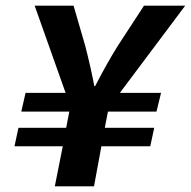

<svg xmlns="http://www.w3.org/2000/svg" viewBox="-20 -656 672 676"><path d="M173 0 201 -141H31L45 -206H213L224 -263H55L70 -329H211L102 -636H239L280 -495Q301 -413 312 -353H315Q358 -436 395 -495L487 -636H632L402 -329H547L531 -263H360L349 -206H523L509 -141H337L311 0Z"/></svg>

Font: TypoPRO Source Code Pro
Style: Bold Italic
Weight: 700
Italic angle: -11°
Monospace: yes
Designer: Paul D. Hunt, Teo Tuominen
Foundry: Adobe Systems Incorporated
Version: Version 1.030;PS 1.0;hotconv 1.0.84;makeotf.lib2.5.63406